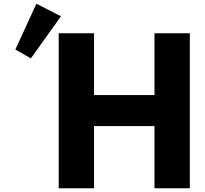

<svg xmlns="http://www.w3.org/2000/svg" viewBox="-20 -1002 1092 1022"><path d="M61.7 -738.3 144.4 -691.3 304.3 -915.2 174 -982.4ZM480.5 -331H802.3V0H990.3V-825H802.3V-496H480.5V-825H292.5V0H480.5Z"/></svg>

Font: Hussar
Style: BdSuprExt
Weight: 700
Foundry: Cannot Into Space Fonts
Version: Version 2.00